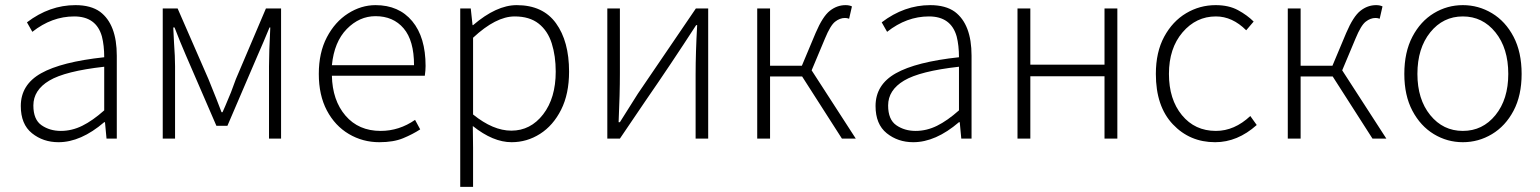

<svg xmlns="http://www.w3.org/2000/svg" viewBox="-20 -543 6000 748"><path d="M208 11Q148 11 104.5 -24Q61 -59 61 -130Q61 -213 140 -257.5Q219 -302 386 -320Q386 -366 377 -401Q355 -479 269 -479Q182 -479 106 -419L85 -456Q173 -523 274 -523Q334 -523 370 -497Q435 -448 435 -326V-3H395L389 -67H386Q295 11 208 11ZM217 -33Q260 -33 300.5 -53Q341 -73 386 -113V-283Q234 -266 172 -229Q110 -192 110 -132Q110 -77 142 -55Q174 -33 217 -33Z M1075 -3H1028V-285Q1028 -338 1033 -436H1030Q1007 -380 984 -328L866 -53H823L704 -328Q681 -381 660 -436H655L658 -376Q662 -322 662 -285V-3H614V-510H672L792 -235Q829 -144 843 -106H847L858 -131Q881 -183 899 -235L1016 -510H1075Z M1458 11Q1393 11 1339 -21Q1285 -53 1253.5 -112.5Q1222 -172 1222 -255Q1222 -338 1253.5 -398Q1285 -458 1336 -490.5Q1387 -523 1443 -523Q1534 -523 1586 -460.5Q1638 -398 1638 -286Q1638 -269 1635 -248H1273Q1275 -152 1326 -92.5Q1377 -33 1463 -33Q1535 -33 1597 -76L1617 -39Q1588 -20 1550.5 -4.5Q1513 11 1458 11ZM1593 -289Q1593 -385 1552.5 -432.5Q1512 -480 1443 -480Q1380 -480 1331 -430Q1282 -380 1273 -289Z M1823 185H1773V-510H1814L1821 -445H1823Q1914 -523 1993 -523Q2095 -523 2146 -452.5Q2197 -382 2197 -264Q2197 -177 2166 -115.5Q2135 -54 2084 -21.5Q2033 11 1973 11Q1901 11 1822 -52L1823 33ZM1972 -34Q2047 -34 2096 -97.5Q2145 -161 2145 -264Q2145 -325 2129.5 -374Q2114 -423 2078.5 -451Q2043 -479 1985 -479Q1912 -479 1823 -396V-97Q1901 -34 1972 -34Z M2739 -3H2690V-253Q2690 -337 2696 -445H2692Q2595 -295 2494 -149L2395 -3H2346V-510H2395V-258Q2395 -175 2390 -67H2395Q2436 -133 2465 -178L2691 -510H2739Z M3314 -3H3260L3105 -245H2980V-3H2930V-510H2980V-287H3104Q3130 -350 3157.5 -414.5Q3185 -479 3213 -501Q3241 -523 3274 -523Q3289 -523 3299 -518L3288 -470Q3280 -473 3272 -473Q3252 -473 3233.5 -458.5Q3215 -444 3194 -393L3142 -269Z M3538 11Q3478 11 3434.5 -24Q3391 -59 3391 -130Q3391 -213 3470 -257.5Q3549 -302 3716 -320Q3716 -366 3707 -401Q3685 -479 3599 -479Q3512 -479 3436 -419L3415 -456Q3503 -523 3604 -523Q3664 -523 3700 -497Q3765 -448 3765 -326V-3H3725L3719 -67H3716Q3625 11 3538 11ZM3547 -33Q3590 -33 3630.5 -53Q3671 -73 3716 -113V-283Q3564 -266 3502 -229Q3440 -192 3440 -132Q3440 -77 3472 -55Q3504 -33 3547 -33Z M4333 -3H4283V-246H3994V-3H3944V-510H3994V-291H4283V-510H4333Z M4714 11Q4615 11 4549 -59Q4483 -129 4483 -255Q4483 -340 4515.5 -400Q4548 -460 4601 -491.5Q4654 -523 4716 -523Q4767 -523 4803 -503.5Q4839 -484 4864 -459L4835 -425Q4781 -479 4717 -479Q4640 -479 4587 -417Q4534 -355 4534 -255Q4534 -156 4584.5 -94.5Q4635 -33 4717 -33Q4789 -33 4851 -91L4876 -56Q4801 11 4714 11Z M5381 -3H5327L5172 -245H5047V-3H4997V-510H5047V-287H5171Q5197 -350 5224.5 -414.5Q5252 -479 5280 -501Q5308 -523 5341 -523Q5356 -523 5366 -518L5355 -470Q5347 -473 5339 -473Q5319 -473 5300.5 -458.5Q5282 -444 5261 -393L5209 -269Z M5679 11Q5618 11 5566 -20.5Q5514 -52 5482.5 -111.5Q5451 -171 5451 -255Q5451 -340 5482.5 -400Q5514 -460 5566 -491.5Q5618 -523 5679 -523Q5740 -523 5792.5 -491.5Q5845 -460 5876.5 -400Q5908 -340 5908 -255Q5908 -171 5876.5 -111.5Q5845 -52 5792.5 -20.5Q5740 11 5679 11ZM5679 -33Q5756 -33 5806 -94.5Q5856 -156 5856 -255Q5856 -355 5806 -417Q5756 -479 5679 -479Q5602 -479 5552 -417Q5502 -355 5502 -255Q5502 -156 5552 -94.5Q5602 -33 5679 -33Z"/></svg>

Font: LXGW 975 Gothic SC 200W
Style: Regular
Weight: 200
Version: Version 2.01;February 25, 2021